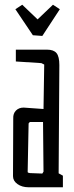

<svg xmlns="http://www.w3.org/2000/svg" viewBox="-20 -792 314 812"><path d="M35 -47 36 -291Q35 -312 47.5 -324.5Q60 -337 80 -337L164 -331L167 -519L155 -525L47 -532V-582H179Q207 -582 219 -567.5Q231 -553 231 -517L228 -59L246 -49V0H101Q73 0 54 -13.5Q35 -27 35 -47ZM164 -66 162 -276H106L101 -270L97 -66Q97 -63 98.5 -62Q100 -61 106 -60L159 -58ZM119 -643 45 -753 74 -772 139 -710 204 -772 233 -753 159 -640Z"/></svg>

Font: Bahianita
Style: Regular
Weight: 400
Designer: Pablo Cosgaya & Dani Raskovsky
Foundry: Pablo Cosgaya & Dani Raskovsky
Version: Version 1.008